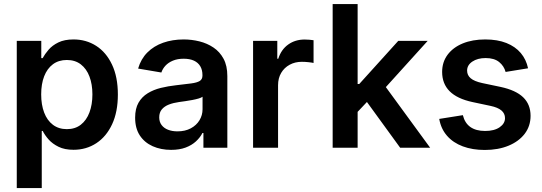

<svg xmlns="http://www.w3.org/2000/svg" viewBox="-20 -748 2745 972"><path d="M64.9 204.1V-541H189V-453.6H195.8Q207 -474.1 225.8 -496.1Q244.6 -518.1 275.4 -533.2Q306.2 -548.3 352.5 -548.3Q416 -548.3 466.8 -515.9Q517.6 -483.4 547.1 -420.9Q576.7 -358.4 576.7 -269.5Q576.7 -181.6 547.6 -119.1Q518.6 -56.6 467.8 -23.2Q417 10.3 352.1 10.3Q307.1 10.3 276.4 -4.9Q245.6 -20 226.3 -41.7Q207 -63.5 196.3 -85H191.4V204.1ZM318.4 -94.2Q360.4 -94.2 389.2 -116.7Q418 -139.2 432.9 -179Q447.8 -218.8 447.8 -270Q447.8 -321.3 432.9 -360.6Q418 -399.9 389.2 -422.1Q360.4 -444.3 318.4 -444.3Q276.9 -444.3 247.8 -422.6Q218.8 -400.9 203.6 -361.8Q188.5 -322.8 188.5 -270Q188.5 -217.8 203.6 -178Q218.8 -138.2 248 -116.2Q277.3 -94.2 318.4 -94.2Z M846.2 10.7Q794.4 10.7 752.9 -7.8Q711.4 -26.4 687.7 -62.5Q664.1 -98.6 664.1 -152.3Q664.1 -198.2 681.2 -228Q698.2 -257.8 727.8 -275.9Q757.3 -293.9 794.2 -303Q831.1 -312 871.1 -316.4Q918.9 -321.8 948.2 -325.7Q977.5 -329.6 991.2 -338.1Q1004.9 -346.7 1004.9 -365.2V-368.2Q1004.9 -394 993.9 -412.6Q982.9 -431.2 961.9 -440.9Q940.9 -450.7 909.7 -450.7Q878.4 -450.7 855.2 -440.9Q832 -431.2 817.6 -415.5Q803.2 -399.9 796.9 -380.9L679.2 -400.9Q693.4 -449.7 726.1 -482.4Q758.8 -515.1 805.9 -531.7Q853 -548.3 909.7 -548.3Q950.2 -548.3 989.5 -538.6Q1028.8 -528.8 1060.8 -507.3Q1092.8 -485.8 1111.8 -450.4Q1130.9 -415 1130.9 -362.8V0H1009.8V-74.7H1004.9Q993.2 -51.8 971.9 -32.2Q950.7 -12.7 919.7 -1Q888.7 10.7 846.2 10.7ZM878.4 -83Q917.5 -83 946 -98.4Q974.6 -113.8 990 -139.4Q1005.4 -165 1005.4 -194.8V-258.3Q999.5 -253.4 985.4 -249.3Q971.2 -245.1 953.1 -241.7Q935.1 -238.3 917.5 -235.8Q899.9 -233.4 886.2 -231.4Q857.9 -227.5 835.2 -218.8Q812.5 -210 799.3 -194.3Q786.1 -178.7 786.1 -153.8Q786.1 -130.9 798.1 -115Q810.1 -99.1 830.8 -91.1Q851.6 -83 878.4 -83Z M1261.2 0V-541H1383.8V-450.7H1388.7Q1403.8 -497.6 1439.2 -522.7Q1474.6 -547.9 1522 -547.9Q1533.2 -547.9 1545.9 -546.9Q1558.6 -545.9 1567.4 -544.4V-429.2Q1560.1 -431.2 1542.5 -433.1Q1524.9 -435.1 1507.8 -435.1Q1473.6 -435.1 1446.3 -420.2Q1418.9 -405.3 1403.3 -378.7Q1387.7 -352.1 1387.7 -316.4V0Z M1779.8 -170.4V-322.8H1798.8L1996.1 -541H2145L1903.8 -274.4H1877.9ZM1664.1 0V-727.5H1790.5V0ZM2005.9 0 1827.1 -246.1 1912.6 -335.4 2157.7 0Z M2434.1 11.2Q2371.6 11.2 2322.8 -7.1Q2273.9 -25.4 2243.2 -60.5Q2212.4 -95.7 2203.6 -146L2323.2 -165Q2333 -125 2361.3 -105Q2389.6 -85 2436 -85Q2482.4 -85 2509.5 -103.8Q2536.6 -122.6 2536.6 -149.9Q2536.6 -173.3 2518.6 -188.7Q2500.5 -204.1 2463.4 -211.9L2371.6 -231.4Q2294.4 -248 2256.3 -286.1Q2218.3 -324.2 2218.3 -383.8Q2218.3 -433.6 2245.8 -470.7Q2273.4 -507.8 2322.5 -528.1Q2371.6 -548.3 2436.5 -548.3Q2498.5 -548.3 2543.7 -530.3Q2588.9 -512.2 2616.5 -479.5Q2644 -446.8 2653.3 -402.3L2539.6 -383.8Q2531.7 -413.6 2507.1 -433.8Q2482.4 -454.1 2438.5 -454.1Q2397.9 -454.1 2371.3 -436.3Q2344.7 -418.5 2344.7 -390.6Q2344.7 -367.2 2362.8 -351.8Q2380.9 -336.4 2420.9 -327.6L2513.7 -308.1Q2591.3 -291.5 2628.7 -255.4Q2666 -219.2 2666 -161.6Q2666 -109.9 2636.5 -71Q2606.9 -32.2 2554.7 -10.5Q2502.4 11.2 2434.1 11.2Z"/></svg>

Font: Inter 17pt SemiBold
Style: Regular
Weight: 600
Version: Version 4.001;git-66647c0bb